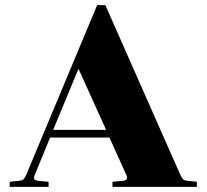

<svg xmlns="http://www.w3.org/2000/svg" viewBox="-20 -731 808 751"><path d="M420 -20 463 -24Q477 -26 477 -35Q477 -40 474 -47L408 -193H176L116 -47Q113 -40 113 -35Q113 -26 127 -24L170 -20V0H18V-20L55 -24Q67 -25 72 -30Q77 -35 83 -48L360 -711H392L685 -48Q691 -35 696 -30Q701 -25 713 -24L750 -20V0H420ZM395 -223 287 -462 188 -223Z"/></svg>

Font: Chonburi
Style: Regular
Weight: 400
Designer: Thanarat Vachiruckul and Stawix Ruecha
Foundry: Cadson Demak & Katatrad
Version: Version 1.000